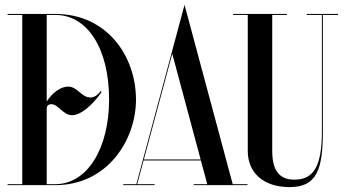

<svg xmlns="http://www.w3.org/2000/svg" viewBox="-20 -757 1410 785"><path d="M206 -700H11V-696H71V-4H11V0H206C419 0 536 -184 536 -350C536 -526 419 -700 206 -700ZM171 -4V-315C171 -325 179 -331 190 -331C219 -331 237 -286 275 -286C308.5 -286 356.5 -324 395.5 -381L392 -385C378.5 -366.5 364 -358.5 349.5 -358.5C313 -358.5 296 -403 259 -403C229.2 -403 195.7 -380 171 -342.1V-696H206C338 -696 426 -558 426 -350C426 -152 338 -4 206 -4Z M736.3 -730.3 736.5 -731 734.5 -737 682.5 -544V-543.7L537.5 -4H483.9V0H611.9V-4H541L567.1 -101H801.3L827.4 -4H771.9V0H991.9V-4H931.4ZM684.3 -537.1 800.3 -105H568.2Z M1362 -700H1234V-696H1296V-219.5C1296 -82 1265 -22.5 1184.5 -22.5C1129.5 -22.5 1093 -50.5 1093 -140V-696H1153V-700H933V-696H993V-140C993 -51 1056.5 8 1164 8C1274 8 1300 -61.5 1300 -219.5V-696H1362Z"/></svg>

Font: Picaflor 96 pt
Style: Regular
Weight: 400
Designer: Ariel Martín Pérez
Foundry: Tunera Type Foundry
Version: Version 1.000;hotconv 1.0.109;makeotfexe 2.5.65596